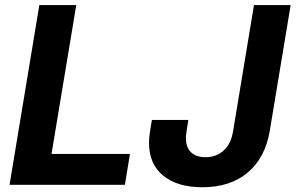

<svg xmlns="http://www.w3.org/2000/svg" viewBox="-20 -748 1196 777"><path d="M18.6 0 139.2 -727.5H288.6L188.5 -125H505.9L485.4 0ZM798.8 9.8Q698.7 9.8 640.9 -36.9Q583 -83.5 583 -170.9Q583 -178.2 583.7 -188Q584.5 -197.8 586.9 -215.1Q589.4 -232.4 594.7 -262.7H742.2Q737.8 -235.4 735.6 -220.9Q733.4 -206.5 732.9 -200.2Q732.4 -193.8 732.4 -189.5Q732.4 -151.4 753.2 -131.6Q773.9 -111.8 811.5 -111.8Q854.5 -111.8 884.5 -138.2Q914.6 -164.6 923.3 -217.3L1007.8 -727.5H1156.2L1071.8 -218.8Q1053.2 -108.9 982.4 -49.6Q911.6 9.8 798.8 9.8Z"/></svg>

Font: Inter 18pt
Style: Bold Italic
Weight: 700
Italic angle: -9.3988°
Designer: Rasmus Andersson
Foundry: rsms
Version: Version 4.001;git-66647c0bb